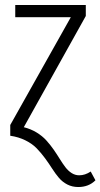

<svg xmlns="http://www.w3.org/2000/svg" viewBox="-20 -543 402 768"><path d="M293 205.1Q269 205.1 249.5 195.1Q230 185.1 215.8 168.5Q201.7 151.9 188.7 131.6Q175.8 111.3 160.4 90.3Q145 69.3 127.2 50.8Q109.4 32.2 82 18.6Q54.7 4.9 21 0V-43L263.2 -474.1H41V-522.9H323.2V-479L75.2 -34.2Q103 -27.3 126.2 -13.2Q149.4 1 165.3 18.6Q181.2 36.1 194.6 55.4Q208 74.7 219.2 93Q230.5 111.3 241.7 126Q252.9 140.6 266.8 149.4Q280.8 158.2 296.9 158.2Q320.3 158.2 342.8 143.1L361.8 178.2Q335 205.1 293 205.1Z"/></svg>

Font: Fira Sans Compressed Light
Style: Regular
Weight: 300
Width: 1
Designer: Carrois Corporate & Edenspiekermann AG
Foundry: Carrois Corporate GbR & Edenspiekermann AG
Version: Version 4.203;PS 004.203;hotconv 1.0.88;makeotf.lib2.5.64775